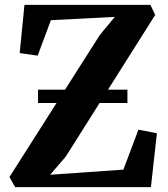

<svg xmlns="http://www.w3.org/2000/svg" viewBox="-20 -765 686 785"><path d="M42 0 18.5 -41 388.5 -622.5 449.5 -696 188 -682.5 134 -537.5 60.5 -548 80 -745H595L614.5 -704L249 -125L185 -50.5L484.5 -71.5L546 -235L621.5 -220L597 0ZM501 -398.5V-344H135.5V-398.5Z"/></svg>

Font: Merriweather 60pt
Style: Bold
Weight: 700
Version: Version 2.100